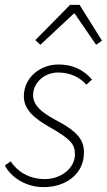

<svg xmlns="http://www.w3.org/2000/svg" viewBox="-20 -757 439 789"><path d="M159 12C252 12 325 -43 325 -130C325 -180 303 -215 205 -266C150 -296 116 -324 116 -367C116 -415 160 -459 219 -459C268 -459 307 -440 335 -409L358 -430C323 -471 277 -492 221 -492C144 -492 78 -438 78 -361C78 -308 119 -271 185 -234C271 -185 288 -164 288 -123C288 -65 230 -21 164 -21C100 -21 51 -52 24 -94L0 -77C27 -25 90 12 159 12ZM146 -573 283 -701H287L375 -573L399 -590L307 -737H268L125 -592Z"/></svg>

Font: Source Sans Pro Light
Style: Italic
Weight: 300
Italic angle: -11°
Designer: Paul D. Hunt
Foundry: Adobe Systems Incorporated
Version: Version 3.006;hotconv 1.0.111;makeotfexe 2.5.65597